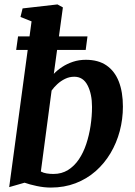

<svg xmlns="http://www.w3.org/2000/svg" viewBox="-20 -837 609 867"><path d="M223 -503.5Q238.5 -520 260.5 -534.5Q282.5 -549 309.5 -558Q336.5 -567 367.5 -567Q424 -567 461 -541.5Q498 -516 516.5 -468.8Q535 -421.5 535 -355.5Q535 -299 520.8 -245.2Q506.5 -191.5 479 -145.2Q451.5 -99 411.8 -64Q372 -29 321 -9.5Q270 10 209.5 10Q179 10 146 3Q113 -4 91 -12L21.5 8L122.5 -740.5L72.5 -760.5L82 -799L239.5 -817L264 -803.5ZM164.5 -62.5Q176.5 -56 191 -53.8Q205.5 -51.5 221.5 -51.5Q258.5 -51.5 287 -69.2Q315.5 -87 336 -117.2Q356.5 -147.5 369.5 -186.8Q382.5 -226 389 -269.2Q395.5 -312.5 395.5 -354.5Q395.5 -412.5 375.5 -451.5Q355.5 -490.5 315.5 -490.5Q293.5 -490.5 274 -481Q254.5 -471.5 239 -457.2Q223.5 -443 213 -428ZM61.5 -672.5H375L367 -611.5H53Z"/></svg>

Font: Merriweather 20pt
Style: Bold Italic
Weight: 700
Italic angle: -7.8°
Version: Version 2.101